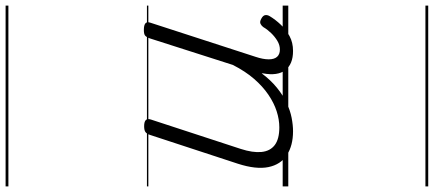

<svg xmlns="http://www.w3.org/2000/svg" viewBox="-452 -598 1550 686"><g transform="rotate(-90 323.0 -255.0)"><path d="M197 17Q146 17 112 -5Q78 -27 69 -71Q60 -115 81 -180L184 -494Q188 -506 194.5 -510.5Q201 -515 215 -515Q231 -515 237 -509Q243 -503 239 -491L134 -170Q120 -127 123 -96Q126 -65 147.5 -48.5Q169 -32 211 -32Q239 -32 268.5 -41.5Q298 -51 327.5 -71Q357 -91 384 -122Q411 -153 434 -198L529 -495Q534 -508 539.5 -512Q545 -516 559 -516Q576 -516 582.5 -510.5Q589 -505 585 -493L463 -117Q454 -90 454 -70Q454 -50 463 -40Q472 -30 489 -30Q505 -30 520 -39Q535 -48 548 -61.5Q561 -75 569 -89Q573 -95 580.5 -99Q588 -103 600 -96Q611 -90 612 -82Q613 -74 608 -66Q596 -46 578 -27Q560 -8 537 4.5Q514 17 484 17Q460 17 443 10Q426 3 415.5 -10.5Q405 -24 402 -44Q399 -64 404 -91V-95Q380 -63 353 -41Q326 -19 298.5 -6Q271 7 245 12Q219 17 197 17ZM0 490H646V500H0ZM0 -20H646V0H0ZM0 -505H646V-500H0ZM0 -1010H646V-1000H0Z"/></g></svg>

Font: Playwrite RO Guides
Style: Regular
Weight: 400
Designer: Veronika Burian, José Scaglione
Foundry: TypeTogether
Version: Version 1.003